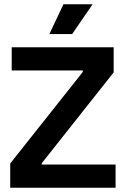

<svg xmlns="http://www.w3.org/2000/svg" viewBox="-20 -882 591 902"><path d="M28 0V-114L369 -544V-551H35V-660H514V-542L176 -115V-109H523V0ZM319 -722H212L278 -862H415Z"/></svg>

Font: Bricolage Grotesque 60pt SemiBold
Style: Regular
Weight: 600
Version: Version 1.001;gftools[0.9.33.dev8+g029e19f]